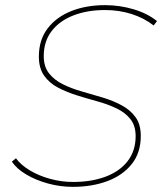

<svg xmlns="http://www.w3.org/2000/svg" viewBox="-20 -723 641 746"><path d="M263 3Q214 3 166.5 -10Q119 -23 82 -45Q45 -67 26 -95L42 -108Q61 -82 96 -61Q131 -40 175 -28Q219 -16 264 -16Q335 -16 390 -36.5Q445 -57 476 -97Q507 -137 507 -194Q507 -235 486.5 -260.5Q466 -286 432.5 -302Q399 -318 359 -329Q319 -340 279 -352.5Q239 -365 205.5 -382.5Q172 -400 151.5 -429Q131 -458 131 -503Q131 -568 165 -612.5Q199 -657 257 -680Q315 -703 388 -703Q445 -703 499 -687Q553 -671 590 -641L577 -624Q540 -653 491.5 -668.5Q443 -684 388 -684Q319 -684 265 -663Q211 -642 180.5 -602Q150 -562 150 -505Q150 -464 170.5 -438Q191 -412 224.5 -395.5Q258 -379 298.5 -367.5Q339 -356 379 -344Q419 -332 452.5 -314Q486 -296 506.5 -268Q527 -240 527 -195Q527 -129 491.5 -85Q456 -41 396.5 -19Q337 3 263 3Z"/></svg>

Font: Montserrat Thin Thin
Style: Italic
Weight: 250
Italic angle: -11.3°
Version: Version 9.000